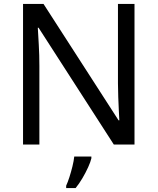

<svg xmlns="http://www.w3.org/2000/svg" viewBox="-20 -734 800 975"><path d="M663 0H558L176 -593H172Q174 -558 177 -506Q180 -454 180 -399V0H97V-714H201L582 -123H586Q585 -139 583.5 -171Q582 -203 580.5 -241Q579 -279 579 -311V-714H663ZM444 70Q440 88 427.5 115.5Q415 143 398.5 171Q382 199 364 221H316V209Q324 192 332.5 165.5Q341 139 348 110.5Q355 82 357 61H444Z"/></svg>

Font: Noto Sans Glagolitic
Style: Regular
Weight: 400
Designer: Monotype Design Team
Foundry: Monotype Imaging Inc.
Version: Version 2.004; ttfautohint (v1.8.4.7-5d5b)